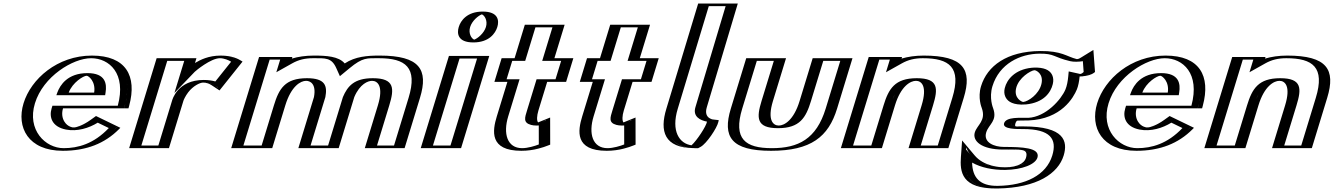

<svg xmlns="http://www.w3.org/2000/svg" viewBox="-20 -845 7607 1095"><path d="M346.9 -317C364.3 -364 413.3 -413 474.3 -413C526.3 -413 550.4 -371 541.9 -317ZM533.9 -173C386.3 -60 288.1 -141 314.4 -227H687.4C745.8 -418 660.4 -528 504.4 -528C349.4 -528 185.1 -406 139.3 -256C93.7 -107 183.4 15 338.4 15C452.4 15 557.7 -22 645.4 -119ZM326.3 -302 332.2 -318C351.8 -370.8 408.3 -428 478.9 -428C540.2 -428 566.7 -378.2 557.4 -319.2L554.7 -302ZM531.8 -155.3C425.7 -79 339.5 -94.7 307.6 -146.8C294.1 -168.9 290.3 -197.3 299.4 -227L304 -242H676.7C723.6 -415.4 644.1 -513 499.8 -513C352.7 -513 197.4 -397.2 154.3 -256C111.4 -115.8 195.8 0 343 0C447.7 0 540.5 -30.9 621.1 -112.1ZM326.3 -302H554.7L557.4 -319.2C566.7 -378.2 540.2 -428 478.9 -428C408.3 -428 351.8 -370.8 332.2 -318ZM531.8 -155.3 621.1 -112.1C540.5 -30.9 447.7 0 343 0C195.8 0 111.4 -115.8 154.3 -256C197.4 -397.2 352.7 -513 499.8 -513C644.1 -513 723.6 -415.4 676.7 -242H304L299.4 -227C290.3 -197.3 294.1 -168.9 307.6 -146.8C339.5 -94.7 425.7 -79 531.8 -155.3ZM346.9 -317H541.9C550.4 -371 526.2 -413 474.3 -413C413.3 -413 364.3 -364 346.9 -317ZM525 -166.4 534.1 -172.9 645.9 -118.8 630.8 -103.6C545.3 -17.5 446 15 338.4 15C183.4 15 93.7 -107 139.3 -256C185.1 -406 349.4 -528 504.4 -528C656.6 -528 740.7 -423.1 691.9 -242.5L687.7 -227H314.4C306.6 -201.6 309.7 -176.6 321.8 -156.9C349.8 -111.2 425.9 -95 525 -166.4ZM301.4 -302H579.6L582.1 -317.8C589.9 -367.1 582.4 -428 478.9 -428C365.2 -428 322.6 -359.6 307 -317.4ZM537.4 -145.4 600.5 -114.8C514.8 -24.3 424.4 0 343 0C238.6 0 132.8 -104 179.3 -256C226.1 -409.1 395.5 -513 499.8 -513C602.2 -513 701.9 -427 651.7 -242H279L274.4 -227C259.1 -176.9 276.3 -121.8 356.2 -106.1C420.3 -93.6 487.1 -114.3 537.4 -145.4ZM517 -317H371.9C393.3 -374.6 456 -413 474.3 -413C484.6 -413 527.1 -381.1 517 -317ZM496.4 -161C454.5 -130.8 419.2 -120 405.5 -118.3C396.4 -117.1 366.3 -120.1 347 -151.7C334.6 -171.8 330.8 -198.9 339.4 -227H712.7L716.8 -242.2C762.7 -411.9 698.2 -528 504.4 -528C306.6 -528 156.5 -394.2 114.3 -256C72.3 -118.9 140.6 15 338.4 15C471.2 15 576.7 -25.8 658.6 -108.3L666.3 -116.1L527.5 -183.3Z M1075.3 -513 1052.7 -439C1052.7 -439 1137.9 -528 1238.9 -528C1304.9 -528 1341.1 -496 1341.1 -496L1221.3 -346C1221.3 -346 1196.8 -374 1137.8 -374C1045.8 -374 1005 -283 1001 -270L918.5 0H741.5L898.3 -513ZM1055.8 -498 1022.3 -388.7 1062.8 -430.8C1063.8 -431.9 1143.4 -513 1234.3 -513C1276.5 -513 1306.3 -498.5 1319.7 -490.1L1222 -367.8C1206.8 -377.8 1182.4 -389 1142.4 -389C1036.9 -389 990.7 -285.2 986 -270L908.1 -15H761.1L908.8 -498ZM1055.8 -498H908.8L761.1 -15H908.1L986 -270C990.7 -285.2 1036.9 -389 1142.4 -389C1182.4 -389 1206.8 -377.8 1222 -367.8L1319.7 -490.1C1306.3 -498.5 1276.5 -513 1234.3 -513C1143.4 -513 1063.8 -431.9 1062.8 -430.8L1022.3 -388.7ZM1075.3 -513H898.3L741.5 0H918.5L1001 -270C1005 -283 1045.8 -374 1137.8 -374C1174.9 -374 1196.9 -363.8 1210.8 -354.7L1222.2 -347.1L1341.7 -496.6L1330.7 -503.4C1316.1 -512.5 1284.5 -528 1238.9 -528C1138.8 -528 1054.6 -440.9 1052.7 -439ZM1030.8 -498 974.7 -314.8 1090.5 -435.4C1096.4 -441.6 1182.5 -513 1234.3 -513C1258 -513 1285.3 -501.6 1298.1 -493L1208.1 -380.4C1191.4 -385.2 1169.9 -389 1142.4 -389C991.6 -389 962.7 -275.5 961 -270L883.1 -15H786.1L933.8 -498ZM1100.3 -513H873.3L716.5 0H943.5L1026 -270C1027.6 -275.2 1036.6 -296.4 1053 -318.1C1080.2 -354.1 1119.8 -374 1137.8 -374C1156 -374 1172.6 -368.4 1186.4 -359.3L1231.9 -329.3L1363.2 -493.7L1354.9 -498.9C1340.6 -507.7 1305.2 -528 1238.9 -528C1169.1 -528 1121.8 -503.5 1092 -485.8Z M1507.5 0H1323.5L1482.5 -520H1622.5L1613.6 -491C1654.6 -514 1704.9 -528 1769.9 -528C1850.9 -528 1908.3 -526 1937.4 -461C2016.3 -526 2064.9 -528 2145.9 -528C2337.9 -528 2402.8 -459 2350.2 -287L2262.5 0H2085.5L2160.1 -244C2191 -345 2175.9 -384 2101.9 -384C2040.9 -384 2004 -358 1975.5 -291L1886.5 0H1706.5L1795.5 -291C1808 -358 1786.9 -384 1725.9 -384C1651.9 -384 1613 -345 1582.1 -244ZM1960.7 -291.9 1876.1 -15H1726.1L1810.7 -291.9C1824.3 -364.9 1798.7 -399 1730.5 -399C1646.4 -399 1598.8 -347.8 1567.1 -244L1497.1 -15H1343.1L1492.9 -505H1602.9L1590 -462.7L1618.2 -478.6C1655.7 -499.6 1702.4 -513 1765.3 -513C1846.8 -513 1896.2 -511.1 1922.7 -452L1929.2 -437.5L1945.5 -450.9C2019.5 -512 2060.3 -513 2141.3 -513C2328.5 -513 2385.2 -450.5 2335.2 -287L2252.1 -15H2105.1L2175.1 -244C2206.8 -347.8 2190.6 -399 2106.5 -399C2038.3 -399 1991.8 -364.9 1960.7 -291.9ZM1810.7 -291.9 1726.1 -15H1876.1L1960.7 -291.9C1991.8 -364.9 2038.3 -399 2106.5 -399C2190.6 -399 2206.8 -347.8 2175.1 -244L2105.1 -15H2252.1L2335.2 -287C2385.2 -450.5 2328.5 -513 2141.3 -513C2060.3 -513 2019.5 -512 1945.5 -450.9L1929.2 -437.5L1922.7 -452C1896.2 -511.1 1846.8 -513 1765.3 -513C1702.4 -513 1655.7 -499.6 1618.2 -478.6L1590 -462.7L1602.9 -505H1492.9L1343.1 -15H1497.1L1567.1 -244C1598.8 -347.8 1646.4 -399 1730.5 -399C1798.7 -399 1824.3 -364.9 1810.7 -291.9ZM1507.5 0 1582.1 -244C1612.9 -344.8 1652.3 -384 1725.9 -384C1786.6 -384 1807.9 -357.7 1795.5 -291L1706.5 0H1886.5L1975.5 -291C2003.8 -357.7 2041.3 -384 2101.9 -384C2175.5 -384 2190.9 -344.8 2160.1 -244L2085.5 0H2262.5L2350.2 -287C2402.8 -458.8 2337.8 -528 2145.9 -528C2065.1 -528 2016.1 -525.8 1937.4 -461C1908.4 -525.9 1850.8 -528 1769.9 -528C1704.9 -528 1654.6 -514 1613.6 -491L1622.5 -520H1482.5L1323.5 0ZM1935.6 -291.3 1851.1 -15H1751.1L1835.6 -291.3C1847.4 -354.9 1836 -399 1730.5 -399C1605.1 -399 1571 -338.6 1542.1 -244L1472.1 -15H1368.1L1517.9 -505H1577.9L1555.9 -433L1646.4 -483.7C1682.6 -504 1718.5 -513 1765.3 -513C1836.1 -513 1870.6 -517.3 1897.7 -456.9L1918.5 -410.6L1973.8 -456.2C2048.7 -517.9 2071.9 -513 2141.3 -513C2292.2 -513 2363.5 -461.1 2310.2 -287L2227.1 -15H2130.1L2200.1 -244C2229 -338.6 2231.9 -399 2106.5 -399C2001 -399 1962.6 -354.9 1935.6 -291.3ZM1770.6 -291.6 1681.5 0H1911.5L2000.6 -291.6C2033 -367.6 2079.6 -384 2101.9 -384C2133.3 -384 2168.8 -354.2 2135.1 -244L2060.5 0H2287.5L2375.2 -287C2424.6 -448.4 2373.5 -528 2145.9 -528C2074.1 -528 2007.2 -523.2 1945.9 -483.2C1911.4 -524.1 1840.9 -528 1769.9 -528C1722.3 -528 1678.8 -521.3 1644.7 -510.9L1647.5 -520H1457.5L1298.5 0H1532.5L1607.1 -244C1640.8 -354.2 1694.5 -384 1725.9 -384C1748.1 -384 1784.9 -367.9 1770.6 -291.6Z M2621.3 -691C2606.6 -643 2633.4 -603 2679.4 -603C2725.4 -603 2776.6 -643 2791.3 -691C2805.9 -739 2779.2 -779 2733.2 -779C2687.2 -779 2635.9 -739 2621.3 -691ZM2404.5 0 2565.3 -526H2745.3L2584.5 0ZM2636.3 -691C2648.5 -731 2691.4 -764 2728.6 -764C2765.8 -764 2788.5 -731 2776.3 -691C2764 -651 2721.2 -618 2683.9 -618C2646.7 -618 2624 -651 2636.3 -691ZM2424.1 -15 2575.7 -511H2725.7L2574.1 -15ZM2636.3 -691C2624 -651 2646.7 -618 2683.9 -618C2721.2 -618 2764 -651 2776.3 -691C2788.5 -731 2765.8 -764 2728.6 -764C2691.4 -764 2648.5 -731 2636.3 -691ZM2424.1 -15H2574.1L2725.7 -511H2575.7ZM2621.3 -691C2635.9 -739 2687.1 -779 2733.2 -779C2779.2 -779 2805.9 -739 2791.3 -691C2776.6 -643 2725.4 -603 2679.4 -603C2633.3 -603 2606.6 -643 2621.3 -691ZM2404.5 0H2584.5L2745.3 -526H2565.3ZM2661.3 -691C2672.3 -727.1 2708.7 -756.5 2728.3 -763.2C2744.4 -756.3 2762.2 -726.9 2751.3 -691C2740.2 -654.9 2703.8 -625.5 2684.2 -618.8C2668.1 -625.7 2650.3 -655.1 2661.3 -691ZM2449.1 -15 2600.7 -511H2700.7L2549.1 -15ZM2596.3 -691C2585.2 -654.7 2589.7 -603 2679.4 -603C2769.2 -603 2805.2 -654.8 2816.3 -691C2827.4 -727.3 2822.8 -779 2733.2 -779C2643.3 -779 2607.3 -727.2 2596.3 -691ZM2379.5 0H2609.5L2770.3 -526H2540.3Z M2939.8 -513 2998.2 -704H3175.2L3116.8 -513H3224.8L3183.6 -378H3075.6L3025.7 -215C3011.1 -167 3016 -144 3044 -144C3067 -144 3092.9 -160 3092.9 -160L3093.2 -17C3093.2 -17 3026.4 15 2953.4 15C2812.4 15 2810.5 -90 2838.3 -181L2898.6 -378H2824.6L2865.8 -513ZM2950.3 -498H2876.3L2844.2 -393H2918.2L2853.3 -181C2826.4 -92.9 2828.4 0 2958 0C3007.8 0 3054.1 -15.5 3077.5 -24.8L3077.3 -137.6C3068.7 -134.1 3053.4 -129 3039.4 -129C2998 -129 2996 -166.8 3010.7 -215L3065.2 -393H3173.2L3205.3 -498H3097.3L3155.6 -689H3008.6ZM2950.3 -498 3008.6 -689H3155.6L3097.3 -498H3205.3L3173.2 -393H3065.2L3010.7 -215C2996 -166.8 2998 -129 3039.4 -129C3053.4 -129 3068.7 -134.1 3077.3 -137.6L3077.5 -24.8C3054.1 -15.5 3007.8 0 2958 0C2828.4 0 2826.4 -92.9 2853.3 -181L2918.2 -393H2844.2L2876.3 -498ZM2939.8 -513H2865.8L2824.6 -378H2898.6L2838.3 -181C2810.5 -90.1 2812.6 15 2953.4 15C3006.3 15 3054.8 -1.4 3079.5 -11.1L3093.2 -16.6L3092.9 -158.4L3075.1 -151.2C3067.9 -148.3 3054.4 -144 3044 -144C3016.3 -144 3011.1 -167.1 3025.7 -215L3075.6 -378H3183.6L3224.8 -513H3116.8L3175.2 -704H2998.2ZM2975.3 -498 3033.6 -689H3130.6L3072.3 -498H3180.3L3148.2 -393H3040.2L2985.7 -215C2973.6 -175.3 2961.8 -145.2 3008.4 -132.7C3016.9 -130.4 3028.1 -129 3039.4 -129C3043.9 -129 3052.3 -129.5 3052.7 -129.5L3052.9 -21.2C3031 -12.4 2989.5 0 2958 0C2871.9 0 2848.5 -83.3 2878.3 -181L2943.2 -393H2869.2L2901.3 -498ZM2914.8 -513H2840.8L2799.6 -378H2873.6L2813.3 -181C2788.5 -99.6 2769.3 15 2953.4 15C3025.1 15 3080.4 -5.4 3105.3 -15.2L3117.8 -20.1L3117.5 -174.7L3049.1 -147C3048.8 -146.9 3048.6 -146.8 3048.6 -146.8C3040.5 -157.8 3041.3 -184.1 3050.7 -215L3100.6 -378H3208.6L3249.8 -513H3141.8L3200.2 -704H2973.2Z M3426.8 -513 3485.2 -704H3662.2L3603.8 -513H3711.8L3670.6 -378H3562.6L3512.7 -215C3498.1 -167 3503 -144 3531 -144C3554 -144 3579.9 -160 3579.9 -160L3580.2 -17C3580.2 -17 3513.4 15 3440.4 15C3299.4 15 3297.5 -90 3325.3 -181L3385.6 -378H3311.6L3352.8 -513ZM3437.3 -498H3363.3L3331.2 -393H3405.2L3340.3 -181C3313.4 -92.9 3315.4 0 3445 0C3494.8 0 3541.1 -15.5 3564.5 -24.8L3564.3 -137.6C3555.7 -134.1 3540.4 -129 3526.4 -129C3485 -129 3483 -166.8 3497.7 -215L3552.2 -393H3660.2L3692.3 -498H3584.3L3642.6 -689H3495.6ZM3437.3 -498 3495.6 -689H3642.6L3584.3 -498H3692.3L3660.2 -393H3552.2L3497.7 -215C3483 -166.8 3485 -129 3526.4 -129C3540.4 -129 3555.7 -134.1 3564.3 -137.6L3564.5 -24.8C3541.1 -15.5 3494.8 0 3445 0C3315.4 0 3313.4 -92.9 3340.3 -181L3405.2 -393H3331.2L3363.3 -498ZM3426.8 -513H3352.8L3311.6 -378H3385.6L3325.3 -181C3297.5 -90.1 3299.6 15 3440.4 15C3493.3 15 3541.8 -1.4 3566.5 -11.1L3580.2 -16.6L3579.9 -158.4L3562.1 -151.2C3554.9 -148.3 3541.4 -144 3531 -144C3503.3 -144 3498.1 -167.1 3512.7 -215L3562.6 -378H3670.6L3711.8 -513H3603.8L3662.2 -704H3485.2ZM3462.3 -498 3520.6 -689H3617.6L3559.3 -498H3667.3L3635.2 -393H3527.2L3472.7 -215C3460.6 -175.3 3448.8 -145.2 3495.4 -132.7C3503.9 -130.4 3515.1 -129 3526.4 -129C3530.9 -129 3539.3 -129.5 3539.7 -129.5L3539.9 -21.2C3518 -12.4 3476.5 0 3445 0C3358.9 0 3335.5 -83.3 3365.3 -181L3430.2 -393H3356.2L3388.3 -498ZM3401.8 -513H3327.8L3286.6 -378H3360.6L3300.3 -181C3275.5 -99.6 3256.3 15 3440.4 15C3512.1 15 3567.4 -5.4 3592.3 -15.2L3604.8 -20.1L3604.5 -174.7L3536.1 -147C3535.8 -146.9 3535.6 -146.8 3535.6 -146.8C3527.5 -157.8 3528.3 -184.1 3537.7 -215L3587.6 -378H3695.6L3736.8 -513H3628.8L3687.2 -704H3460.2Z M3940 0C3810 0 3762.9 -86 3805.4 -225L3986.8 -825H4162.8L3986.2 -234C3966.4 -169.4 4037 -163.9 4047.4 -163C4077.2 -160.5 3970.6 0 3940 0ZM3943.5 -15C3822.5 -15.8 3779.9 -92.7 3820.4 -225L3997.3 -810H4143.4L3971.2 -234C3949 -161.5 4019.6 -150.4 4036.5 -148.5C4029.8 -118.1 3963.1 -25.4 3943.5 -15ZM3943.5 -15C3963.1 -25.4 4029.8 -118.1 4036.5 -148.5C4019.6 -150.4 3949 -161.5 3971.2 -234L4143.4 -810H3997.3L3820.4 -225C3779.9 -92.7 3822.5 -15.8 3943.5 -15ZM3943.2 0 3947.7 -2.4C3978.4 -18.7 4043.7 -112.7 4051.9 -149.8L4054.6 -162.1L4042.7 -163.4C4025 -165.4 3968.3 -175.5 3986.2 -234.1L4162.8 -825H3986.8L3805.4 -225C3762.3 -84 3810.3 -0.8 3943.2 0ZM3923.8 -16.3C3854.4 -25.8 3806.3 -96.9 3845.4 -225L4022.3 -810H4118.4L3946.2 -234C3929.7 -180.3 3973.1 -158.6 4012.1 -151.3C4007.9 -125 3954.1 -43.5 3923.8 -16.3ZM3975.6 -7.4C4009.5 -25.5 4069.1 -114.8 4076.7 -149L4079.1 -159.9L4052 -162.9C4052 -162.9 3990.3 -165.5 4011.2 -234L4187.8 -825H3961.8L3780.4 -225C3741.3 -97.1 3767.4 -1.1 3938.2 0L3961.5 0.1Z M4437.8 -513 4363.2 -269C4332.4 -168 4347.4 -129 4421.4 -129C4495.4 -129 4534.4 -168 4565.2 -269L4639.8 -513H4816.8L4729.1 -226C4676.5 -54 4569.4 15 4377.4 15C4185.4 15 4120.5 -54 4173.1 -226L4260.8 -513ZM4418.3 -498 4348.2 -269C4316.5 -165.2 4332.8 -114 4416.9 -114C4500.9 -114 4548.5 -165.2 4580.2 -269L4650.3 -498H4797.3L4714.1 -226C4664.1 -62.5 4569.1 0 4382 0C4194.9 0 4138.1 -62.5 4188.1 -226L4271.3 -498ZM4418.3 -498H4271.3L4188.1 -226C4138.1 -62.5 4194.9 0 4382 0C4569.1 0 4664.1 -62.5 4714.1 -226L4797.3 -498H4650.3L4580.2 -269C4548.5 -165.2 4500.9 -114 4416.9 -114C4332.8 -114 4316.5 -165.2 4348.2 -269ZM4437.8 -513H4260.8L4173.1 -226C4120.6 -54.2 4185.6 15 4377.4 15C4569.3 15 4676.6 -54.2 4729.1 -226L4816.8 -513H4639.8L4565.2 -269C4534.4 -168.2 4495 -129 4421.4 -129C4347.8 -129 4332.4 -168.2 4363.2 -269ZM4393.3 -498 4323.2 -269C4294.3 -174.4 4291.5 -114 4416.9 -114C4542.2 -114 4576.3 -174.4 4605.2 -269L4675.3 -498H4772.3L4689.1 -226C4635.9 -51.9 4532.9 0 4382 0C4231.1 0 4159.9 -51.9 4213.1 -226L4296.3 -498ZM4462.8 -513H4235.8L4148.1 -226C4098.8 -64.6 4149.8 15 4377.4 15C4605 15 4704.8 -64.6 4754.1 -226L4841.8 -513H4614.8L4540.2 -269C4506.6 -158.8 4452.8 -129 4421.4 -129C4390 -129 4354.6 -158.8 4388.2 -269Z M4984.5 0H4800.5L4959.5 -520H5099.5L5090.6 -491C5131.6 -514 5182.9 -528 5247.9 -528C5439.9 -528 5503.8 -459 5451.2 -287L5363.5 0H5186.5L5261.1 -244C5292 -345 5277.9 -384 5203.9 -384C5129.9 -384 5090 -345 5059.1 -244ZM4974.1 -15H4820.1L4969.9 -505H5079.9L5067 -462.7L5095.2 -478.6C5132.6 -499.5 5180.4 -513 5243.3 -513C5430.4 -513 5486.3 -450.6 5436.2 -287L5353.1 -15H5206.1L5276.1 -244C5307.8 -347.6 5292.8 -399 5208.5 -399C5124.5 -399 5075.9 -347.9 5044.1 -244ZM4974.1 -15 5044.1 -244C5075.9 -347.9 5124.5 -399 5208.5 -399C5292.8 -399 5307.8 -347.6 5276.1 -244L5206.1 -15H5353.1L5436.2 -287C5486.3 -450.6 5430.4 -513 5243.3 -513C5180.4 -513 5132.6 -499.5 5095.2 -478.6L5067 -462.7L5079.9 -505H4969.9L4820.1 -15ZM4984.5 0 5059.1 -244C5089.9 -344.8 5130.3 -384 5203.9 -384C5277.6 -384 5291.9 -344.8 5261.1 -244L5186.5 0H5363.5L5451.2 -287C5503.8 -458.8 5439.8 -528 5247.9 -528C5182.9 -528 5131.6 -514 5090.6 -491L5099.5 -520H4959.5L4800.5 0ZM4949.1 -15H4845.1L4994.9 -505H5054.9L5032.9 -433L5123.4 -483.7C5159.4 -503.9 5196.4 -513 5243.3 -513C5394.1 -513 5464.5 -461.2 5411.2 -287L5328.1 -15H5231.1L5301.1 -244C5330 -338.5 5334 -399 5208.5 -399C5083.3 -399 5048.1 -338.7 5019.1 -244ZM5009.5 0 5084.1 -244C5117.8 -354.2 5172.4 -384 5203.9 -384C5235.3 -384 5269.8 -354.1 5236.1 -244L5161.5 0H5388.5L5476.2 -287C5525.6 -448.4 5475.5 -528 5247.9 -528C5200.1 -528 5156.9 -521.4 5121.7 -510.8L5124.5 -520H4934.5L4775.5 0Z M5564.5 -90C5580.5 -142.2 5629.4 -155 5603.8 -225C5603.8 -225 5578.8 -284 5599.9 -353C5639.1 -481 5760 -552.6 5912.4 -554C6020.7 -555 6031.1 -527 6107.6 -509C6157.8 -503.5 6170 -522.3 6193.3 -534L6200.7 -434C6170.7 -398 6112.7 -411 6112.7 -411C6110.1 -383 6104.9 -354.9 6096.1 -334C6073.9 -281 5993.1 -164 5842.3 -158C5759 -157 5751.3 -158 5746.4 -142C5741.5 -126 5769.9 -124 5818.9 -124C6014.9 -124 6049.6 -51 6021.2 42C5986.6 155 5861.6 227 5667.7 230C5466.8 233 5475.3 107 5491.2 -4C5538.9 141 5839.6 132 5857.4 51C5866.5 9.6 5806.6 8 5701.6 8C5611.6 8 5545.9 -29 5564.5 -90ZM5750.4 -343C5762.4 -393 5815.8 -438.4 5869.2 -444C5926.1 -450 5956.1 -415 5944.1 -365C5932.1 -315 5885.3 -270 5825.2 -264C5771.8 -258.7 5738.4 -293 5750.4 -343ZM5579.5 -90C5565.4 -43.9 5616.9 -7 5706.1 -7C5803.8 -7 5886 -10.5 5872.7 49.7C5862.2 98 5795.8 118.1 5737.2 122.9C5654.4 129.7 5552.8 110 5500.5 47.8C5494.1 136.8 5511.4 217.4 5672 215C5863.9 212 5975.5 142.4 6006.2 42C6031.6 -41.1 6006.3 -109 5814.3 -109C5774.2 -109 5720 -104.8 5731.4 -142C5742 -176.5 5772.9 -172.1 5846.5 -173C5987 -178.6 6061.3 -286.9 6081.7 -335.7C6089.3 -353.7 6094.5 -380.7 6097 -407.9L6099.1 -430.3L6120.2 -425.7C6121.1 -425.5 6162.9 -418.7 6184.5 -436L6179 -510.2C6162 -499.7 6138.5 -490.1 6100.7 -494.2C6019.7 -513.2 6013.3 -540 5907.9 -539C5759.9 -537.6 5650.8 -470.4 5614.9 -353C5595.5 -289.5 5618.7 -233.6 5618.7 -233.6C5646.4 -157.9 5591 -127.5 5579.5 -90ZM5735.1 -342C5749.1 -400.6 5810.9 -452.4 5872.2 -458.9C5937.1 -465.8 5973.4 -424.5 5959.4 -366C5945.6 -308.4 5890.5 -255.9 5822.2 -249.1C5761 -243 5720.9 -282.9 5735.1 -342ZM5579.5 -90C5591 -127.5 5646.4 -157.9 5618.7 -233.6C5618.7 -233.6 5595.5 -289.5 5614.9 -353C5650.8 -470.4 5759.9 -537.6 5907.9 -539C6013.3 -540 6019.7 -513.2 6100.7 -494.2C6138.5 -490.1 6162 -499.7 6179 -510.2L6184.5 -436C6162.9 -418.7 6121.1 -425.5 6120.2 -425.7L6099.1 -430.3L6097 -407.9C6094.5 -380.7 6089.3 -353.7 6081.7 -335.7C6061.3 -286.9 5987 -178.6 5846.5 -173C5772.9 -172.1 5742 -176.5 5731.4 -142C5720 -104.8 5774.2 -109 5814.3 -109C6006.3 -109 6031.6 -41.1 6006.2 42C5975.5 142.4 5863.9 212 5672 215C5511.4 217.4 5494.1 136.8 5500.5 47.8C5552.8 110 5654.4 129.7 5737.2 122.9C5795.8 118.1 5862.2 98 5872.7 49.7C5886 -10.5 5803.8 -7 5706.1 -7C5616.9 -7 5565.4 -43.9 5579.5 -90ZM5735.1 -342C5720.9 -282.9 5761 -243 5822.2 -249.1C5890.5 -255.9 5945.6 -308.4 5959.4 -366C5973.4 -424.5 5937.1 -465.8 5872.2 -458.9C5810.9 -452.4 5749.1 -400.6 5735.1 -342ZM5564.5 -90C5545.8 -28.9 5611.5 8 5701.6 8C5806.5 8 5866.6 9.1 5857.4 51C5850.5 82.7 5801.3 103 5740.5 108C5660.8 114.5 5562.9 94.9 5513.8 36.5L5488.1 5.9L5484.9 51.2C5478.2 143.6 5499.3 232.5 5667.7 230C5861.6 227 5986.6 154.9 6021.2 42C6049.5 -50.8 6014.8 -124 5818.9 -124C5781.4 -124 5740.7 -123.3 5746.4 -142C5751.3 -158.1 5759.6 -157 5842.3 -158C5993.1 -164 6073.9 -281 6096.1 -334C6104.9 -355 6110.1 -382.9 6112.7 -411C6113.5 -410.8 6159.5 -399.5 6192.2 -425.6L6200.8 -432.5L6193.2 -534.3L6173.6 -522.1C6159.7 -513.6 6142.2 -505.5 6107.6 -509C6029.6 -527.6 6021 -555 5912.4 -554C5760 -552.6 5639 -480.9 5599.9 -353C5578.7 -283.6 5603.6 -225.5 5603.8 -224.9C5629.3 -153.1 5580.5 -142.3 5564.5 -90ZM5750.4 -343C5738.4 -293 5771.8 -258.7 5825.2 -264C5885.3 -270 5932.1 -315.1 5944.1 -365C5956.1 -414.9 5926 -450 5869.2 -444C5815.7 -438.4 5762.4 -393 5750.4 -343ZM5814.3 -109C5970.5 -109 6009.9 -52.1 5981.2 42C5947 153.7 5829.5 212.6 5670.7 215C5566 216.6 5525.7 165.7 5524.1 82.3C5574.4 110.9 5642.8 124.9 5712.4 124.1C5808.6 122.9 5888.3 92.6 5897.5 50.5C5909.2 -2.7 5808.5 -7 5706.1 -7C5650.2 -7 5586.8 -32.1 5604.5 -90C5618.8 -136.9 5670.5 -155.3 5643.6 -228.8C5643.5 -229.1 5619.6 -286.6 5639.9 -353C5679.3 -481.7 5797.5 -538 5908.8 -539C5995.4 -539.8 5987 -518.7 6083.5 -496.1C6103.5 -491.3 6133.3 -492.4 6155.7 -496L6160.2 -434.5C6157.2 -431.4 6155.6 -430.2 6153.2 -428.5C6141.9 -420.7 6139.4 -423.6 6135.5 -424.2L6075 -437.7L6072.4 -409.8C6069.9 -382.2 6064.6 -354.4 6056.3 -334.6C6032.4 -277.5 5944.8 -177.8 5843.9 -173C5798.8 -172.4 5718 -179.9 5706.4 -142C5695.7 -106.9 5782.4 -109 5814.3 -109ZM5710.3 -342.6C5706 -324.9 5707 -308.9 5712.8 -295.2C5721.9 -273.4 5743.8 -250.1 5804.6 -248.5C5813.4 -248.3 5822.5 -248.7 5831.4 -249.5C5932.1 -259.6 5972.5 -316.8 5984.2 -365.4C5988.8 -384.6 5987.7 -401.9 5981 -416.4C5971.9 -436.1 5951.3 -457.2 5894.5 -459.5C5884 -459.9 5873 -459.5 5862.5 -458.4C5768.9 -448.5 5722.1 -391.9 5710.3 -342.6ZM5539.5 -90C5524.5 -40.9 5577.8 8 5701.6 8C5802.5 8 5843.4 1.1 5832.6 50.2C5823.2 93.1 5770.6 105.2 5732.8 108.3C5677 112.9 5588.5 100.7 5539.1 41.9L5467 -43.9L5460.3 49.1C5454.2 133.1 5460.8 233.1 5669.1 230C5895.8 226.5 6015.1 143.7 6046.2 42C6071.2 -39.9 6050.2 -124 5818.9 -124C5810.3 -124 5802.6 -123.9 5796.1 -123.9C5774.2 -123.8 5764.4 -119.2 5771.4 -142C5774.2 -151 5778.8 -155.8 5780.5 -156.9C5786.4 -157.6 5809.2 -157.6 5843.2 -158L5844.7 -158C6034.7 -165.5 6102.5 -289.7 6121.5 -335C6129.5 -354.2 6134.7 -381.5 6137.3 -409.1C6156.7 -409.2 6186.8 -412.7 6207.5 -422.8C6214.7 -426.3 6219.4 -429.9 6225 -434.4L6215.7 -560.3L6145.1 -516.8C6130.5 -507.8 6125.8 -507.9 6120.2 -508.2C6062.2 -522.6 6036.3 -555.1 5911.5 -554C5722.6 -552.3 5610.6 -469.7 5574.9 -353C5554.8 -287.3 5578.7 -230.2 5578.9 -229.8C5605.4 -156.4 5552.7 -133.1 5539.5 -90ZM5775.2 -342.4C5789.4 -401.7 5857.6 -442.3 5878.9 -444.5C5888.2 -445.5 5933.4 -424.5 5919.3 -365.6C5905.1 -306.7 5843.5 -266.3 5816 -263.5C5809.5 -262.9 5761 -283.3 5775.2 -342.4Z M6469.9 -317C6487.3 -364 6536.3 -413 6597.3 -413C6649.3 -413 6673.4 -371 6664.9 -317ZM6656.9 -173C6509.3 -60 6411.1 -141 6437.4 -227H6810.4C6868.8 -418 6783.4 -528 6627.4 -528C6472.4 -528 6308.1 -406 6262.3 -256C6216.7 -107 6306.4 15 6461.4 15C6575.4 15 6680.7 -22 6768.4 -119ZM6449.3 -302 6455.2 -318C6474.8 -370.8 6531.3 -428 6601.9 -428C6663.2 -428 6689.7 -378.2 6680.4 -319.2L6677.7 -302ZM6654.8 -155.3C6548.7 -79 6462.5 -94.7 6430.6 -146.8C6417.1 -168.9 6413.3 -197.3 6422.4 -227L6427 -242H6799.7C6846.6 -415.4 6767.1 -513 6622.8 -513C6475.7 -513 6320.4 -397.2 6277.3 -256C6234.4 -115.8 6318.8 0 6466 0C6570.7 0 6663.5 -30.9 6744.1 -112.1ZM6449.3 -302H6677.7L6680.4 -319.2C6689.7 -378.2 6663.2 -428 6601.9 -428C6531.3 -428 6474.8 -370.8 6455.2 -318ZM6654.8 -155.3 6744.1 -112.1C6663.5 -30.9 6570.7 0 6466 0C6318.8 0 6234.4 -115.8 6277.3 -256C6320.4 -397.2 6475.7 -513 6622.8 -513C6767.1 -513 6846.6 -415.4 6799.7 -242H6427L6422.4 -227C6413.3 -197.3 6417.1 -168.9 6430.6 -146.8C6462.5 -94.7 6548.7 -79 6654.8 -155.3ZM6469.9 -317H6664.9C6673.4 -371 6649.2 -413 6597.3 -413C6536.3 -413 6487.3 -364 6469.9 -317ZM6648 -166.4 6657.1 -172.9 6768.9 -118.8 6753.8 -103.6C6668.3 -17.5 6569 15 6461.4 15C6306.4 15 6216.7 -107 6262.3 -256C6308.1 -406 6472.4 -528 6627.4 -528C6779.6 -528 6863.7 -423.1 6814.9 -242.5L6810.7 -227H6437.4C6429.6 -201.6 6432.7 -176.6 6444.8 -156.9C6472.8 -111.2 6548.9 -95 6648 -166.4ZM6424.4 -302H6702.6L6705.1 -317.8C6712.9 -367.1 6705.4 -428 6601.9 -428C6488.2 -428 6445.6 -359.6 6430 -317.4ZM6660.4 -145.4 6723.5 -114.8C6637.8 -24.3 6547.4 0 6466 0C6361.6 0 6255.8 -104 6302.3 -256C6349.1 -409.1 6518.5 -513 6622.8 -513C6725.2 -513 6824.9 -427 6774.7 -242H6402L6397.4 -227C6382.1 -176.9 6399.3 -121.8 6479.2 -106.1C6543.3 -93.6 6610.1 -114.3 6660.4 -145.4ZM6640 -317H6494.9C6516.3 -374.6 6579 -413 6597.3 -413C6607.6 -413 6650.1 -381.1 6640 -317ZM6619.4 -161C6577.5 -130.8 6542.2 -120 6528.5 -118.3C6519.4 -117.1 6489.3 -120.1 6470 -151.7C6457.6 -171.8 6453.8 -198.9 6462.4 -227H6835.7L6839.8 -242.2C6885.7 -411.9 6821.2 -528 6627.4 -528C6429.6 -528 6279.5 -394.2 6237.3 -256C6195.3 -118.9 6263.6 15 6461.4 15C6594.2 15 6699.7 -25.8 6781.6 -108.3L6789.3 -116.1L6650.5 -183.3Z M7057.5 0H6873.5L7032.5 -520H7172.5L7163.6 -491C7204.6 -514 7255.9 -528 7320.9 -528C7512.9 -528 7576.8 -459 7524.2 -287L7436.5 0H7259.5L7334.1 -244C7365 -345 7350.9 -384 7276.9 -384C7202.9 -384 7163 -345 7132.1 -244ZM7047.1 -15H6893.1L7042.9 -505H7152.9L7140 -462.7L7168.2 -478.6C7205.6 -499.5 7253.4 -513 7316.3 -513C7503.4 -513 7559.3 -450.6 7509.2 -287L7426.1 -15H7279.1L7349.1 -244C7380.8 -347.6 7365.8 -399 7281.5 -399C7197.5 -399 7148.9 -347.9 7117.1 -244ZM7047.1 -15 7117.1 -244C7148.9 -347.9 7197.5 -399 7281.5 -399C7365.8 -399 7380.8 -347.6 7349.1 -244L7279.1 -15H7426.1L7509.2 -287C7559.3 -450.6 7503.4 -513 7316.3 -513C7253.4 -513 7205.6 -499.5 7168.2 -478.6L7140 -462.7L7152.9 -505H7042.9L6893.1 -15ZM7057.5 0 7132.1 -244C7162.9 -344.8 7203.3 -384 7276.9 -384C7350.6 -384 7364.9 -344.8 7334.1 -244L7259.5 0H7436.5L7524.2 -287C7576.8 -458.8 7512.8 -528 7320.9 -528C7255.9 -528 7204.6 -514 7163.6 -491L7172.5 -520H7032.5L6873.5 0ZM7022.1 -15H6918.1L7067.9 -505H7127.9L7105.9 -433L7196.4 -483.7C7232.4 -503.9 7269.4 -513 7316.3 -513C7467.1 -513 7537.5 -461.2 7484.2 -287L7401.1 -15H7304.1L7374.1 -244C7403 -338.5 7407 -399 7281.5 -399C7156.3 -399 7121.1 -338.7 7092.1 -244ZM7082.5 0 7157.1 -244C7190.8 -354.2 7245.4 -384 7276.9 -384C7308.3 -384 7342.8 -354.1 7309.1 -244L7234.5 0H7461.5L7549.2 -287C7598.6 -448.4 7548.5 -528 7320.9 -528C7273.1 -528 7229.9 -521.4 7194.7 -510.8L7197.5 -520H7007.5L6848.5 0Z"/></svg>

Font: Hussar Outliner
Style: Obl
Weight: 700
Foundry: Cannot Into Space Fonts
Version: Version 0.92